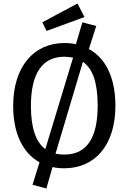

<svg xmlns="http://www.w3.org/2000/svg" viewBox="-20 -946 732 1093"><path d="M221 -819 245 -770 461 -849 421 -926ZM528 -798 449 -819 412 -694C393 -699 371 -701 346 -701C173 -701 55 -567 55 -343C55 -186 110 -75 205 -22L165 106L244 127L279 5C300 10 322 12 346 12C520 12 637 -119 637 -344C637 -503 582 -615 486 -667ZM346 -623C361 -623 378 -621 396 -618L238 -97C183 -138 156 -220 156 -343C156 -535 226 -623 346 -623ZM346 -66C329 -66 313 -68 296 -71L452 -594C508 -555 536 -476 536 -344C536 -159 473 -66 346 -66Z"/></svg>

Font: Fira Sans
Style: Regular
Weight: 400
Designer: Carrois Corporate & Edenspiekermann AG
Foundry: Carrois Corporate GbR & Edenspiekermann AG
Version: Version 4.203